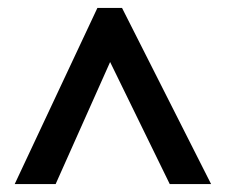

<svg xmlns="http://www.w3.org/2000/svg" viewBox="-20 -736 567 483"><path d="M17 -273 225 -716H287L511 -273H407L257 -580L120 -273Z"/></svg>

Font: Noto Sans Georgian SemiCondensed SemiBold
Style: Regular
Weight: 600
Width: 4
Designer: Monotype Design Team, Akaki Razmadze
Foundry: Google LLC
Version: Version 2.005; ttfautohint (v1.8.4.7-5d5b)